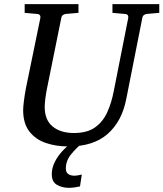

<svg xmlns="http://www.w3.org/2000/svg" viewBox="-20 -691 789 927"><path d="M311 16.1Q249.5 16.1 200 -1.2Q150.4 -18.6 121.1 -57.1Q91.8 -95.7 91.8 -159.2Q91.8 -174.3 95.2 -201.9Q98.6 -229.5 105 -264.2L174.8 -604Q176.3 -612.3 172.4 -617.9Q168.5 -623.5 154.8 -624L99.1 -628.9V-670.9H358.9V-628.9L299.8 -624Q291 -623.5 284.2 -618.7Q277.3 -613.8 275.9 -604L207 -264.2Q201.2 -234.9 198.5 -211.7Q195.8 -188.5 195.8 -174.8Q195.8 -111.8 234.1 -80.3Q272.5 -48.8 336.9 -48.8Q401.9 -48.8 439.9 -76.7Q478 -104.5 498.3 -150.1Q518.6 -195.8 528.8 -249L599.1 -604Q600.6 -612.3 596.7 -617.9Q592.8 -623.5 579.1 -624L522.9 -628.9V-670.9H749V-628.9L690.9 -624Q682.1 -623.5 675.3 -618.7Q668.5 -613.8 667 -604L589.8 -213.9Q568.8 -105 499.8 -44.4Q430.7 16.1 311 16.1ZM366.2 209Q353.5 211.9 339.6 213.9Q325.7 215.8 312 215.8Q279.8 215.8 254.9 201.4Q230 187 230 149.9Q230 120.6 243.9 92.3Q257.8 64 279.5 40.3Q301.3 16.6 324.2 0H377.9Q350.1 21.5 324 53Q297.9 84.5 297.9 123Q297.9 141.1 309.6 149.2Q321.3 157.2 337.9 157.2Q347.7 157.2 356.7 155.5Q365.7 153.8 375 151.9Z"/></svg>

Font: Charis
Style: Italic
Weight: 400
Italic angle: -11°
Designer: Walt Agee, Miriam Martin, Annie Olsen, Victor Gaultney, Lorna Priest, Alan Ward, Bob Hallissy, Martin Hosken, Sharon Cor
Foundry: SIL Global
Version: Version 7.000